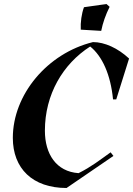

<svg xmlns="http://www.w3.org/2000/svg" viewBox="-20 -924 664 958"><path d="M312 14 546 -146 532 -164C476 -124 436 -92 372 -60C260 -68 204 -156 204 -272C204 -453 294 -605 430 -692C490 -644 532 -552 544 -428H560L624 -632C568 -684 502 -714 444 -714C216 -658 44 -452 44 -236C44 -84 142 14 312 14ZM383 -776 485 -770C493 -810 507 -850 527 -890L511 -904L399 -888C387 -856 381 -812 383 -776Z"/></svg>

Font: Mazius Display Extra Italic
Style: Bold
Weight: 700
Italic angle: -17°
Designer: Alberto Casagrande & Collletttivo
Foundry: Collletttivo
Version: Version 2.000;Glyphs 3.2 (3217)